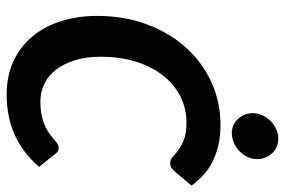

<svg xmlns="http://www.w3.org/2000/svg" viewBox="-164 -712 882 595"><g transform="rotate(90 277.5 -414.0)"><path d="M293.5 -97.7Q318.8 -97.7 337.9 -101.8Q356.9 -106 370.6 -112.3Q384.3 -118.7 394 -126Q403.8 -133.3 411.4 -139.6Q418.9 -146 425 -150.1Q431.2 -154.3 437.5 -154.3Q443.8 -154.3 447.8 -151.9Q451.7 -149.4 453.6 -147L496.6 -93.8Q455.1 -44.9 399.4 -19Q343.8 6.8 272.5 6.8Q213.9 6.8 168.7 -14.4Q123.5 -35.6 92.3 -73.2Q61 -110.8 44.9 -162.1Q28.8 -213.4 28.8 -273.9Q28.8 -357.9 55.2 -428.2Q81.5 -498.5 127.2 -549.1Q172.9 -599.6 234.4 -627.7Q295.9 -655.8 366.2 -655.8Q400.9 -655.8 429.4 -649.2Q458 -642.6 481 -630.9Q503.9 -619.1 522.2 -602.5Q540.5 -585.9 554.7 -565.9L511.2 -514.2Q506.3 -508.8 500.2 -504.4Q494.1 -500 484.4 -500Q474.1 -500 465.8 -507.8Q457.5 -515.6 444.8 -525.1Q432.1 -534.7 412.1 -542.5Q392.1 -550.3 358.9 -550.3Q315.9 -550.3 278.8 -531.7Q241.7 -513.2 214.1 -478.5Q186.5 -443.8 170.9 -394.5Q155.3 -345.2 155.3 -284.2Q155.3 -240.2 165.8 -205.8Q176.3 -171.4 194.6 -147.2Q212.9 -123 238.3 -110.4Q263.7 -97.7 293.5 -97.7ZM472.7 -769.5Q472.7 -753.9 465.8 -739.5Q459 -725.1 447.8 -714.4Q436.5 -703.6 421.9 -697.3Q407.2 -690.9 391.1 -690.9Q378.4 -690.9 367.4 -696Q356.4 -701.2 348.1 -710Q339.8 -718.8 335 -730.5Q330.1 -742.2 330.1 -755.4Q330.1 -771.5 336.9 -785.9Q343.8 -800.3 354.7 -811.3Q365.7 -822.3 380.1 -828.6Q394.5 -835 409.2 -835Q422.9 -835 434.6 -829.8Q446.3 -824.7 454.6 -815.7Q462.9 -806.6 467.8 -794.7Q472.7 -782.7 472.7 -769.5Z"/></g></svg>

Font: Carlito
Style: Bold Italic
Weight: 700
Italic angle: -7°
Designer: Lukasz Dziedzic
Foundry: tyPoland Lukasz Dziedzic
Version: Version 1.104